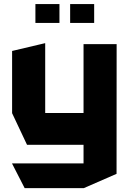

<svg xmlns="http://www.w3.org/2000/svg" viewBox="-20 -740 646 963"><path d="M399 203.7V-518.5H565L564.6 131.9L400 203.7ZM103.7 203.7 40.7 80.7V79.7H399V203.7ZM115.6 -13.6 40.7 -172.4V-173.4H399V-13.6ZM40.7 -173.4V-484.4L205.7 -523.4H206.7V-173.4ZM331.8 -625.1V-719.6H452.3V-625.1ZM157.6 -625.1V-719.6H278.2V-625.1Z"/></svg>

Font: Foldit Thin
Style: Regular
Weight: 100
Designer: Sophia Tai
Foundry: Sophia Tai
Version: Version 1.003